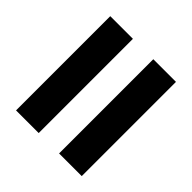

<svg xmlns="http://www.w3.org/2000/svg" viewBox="-65 -700 719 719"><g transform="rotate(-45 294.5 -340.0)"><path d="M544 -166H45V-286H544ZM544 -394H45V-514H544Z"/></g></svg>

Font: Hind Jalandhar
Style: Bold
Weight: 700
Designer: Namrata Goyal
Foundry: Indian Type Foundry
Version: Version 0.702;PS 1.0;hotconv 1.0.81;makeotf.lib2.5.63406